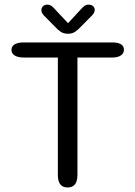

<svg xmlns="http://www.w3.org/2000/svg" viewBox="-20 -802 584 828"><path d="M464 -619Q514.5 -619 514.5 -587Q514.5 -571.5 501 -562.8Q487.5 -554 466 -554H314V-47.5Q314 6.5 271.5 6.5Q229.5 6.5 229.5 -47.5V-554H82Q57 -554 43.2 -562.8Q29.5 -571.5 29.5 -587Q29.5 -602.5 43.2 -610.8Q57 -619 82 -619ZM376.5 -735 329.5 -687.5Q315 -672 302.8 -664.2Q290.5 -656.5 273 -656.5Q255.5 -656.5 243 -664.2Q230.5 -672 216.5 -687.5L169.5 -735Q158.5 -746.5 158.5 -758Q158.5 -768.5 165.5 -775.2Q172.5 -782 184 -782Q195 -782 202.5 -776.2Q210 -770.5 218.5 -760.5L273.5 -702L327 -760Q336 -770 343.5 -776Q351 -782 362 -782Q374 -782 381.2 -775.5Q388.5 -769 388.5 -759Q388.5 -754 385.8 -747.8Q383 -741.5 376.5 -735Z"/></svg>

Font: Sono
Style: Regular
Weight: 400
Designer: Tyler Finck
Foundry: Tyler Finck
Version: Version 2.112